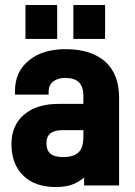

<svg xmlns="http://www.w3.org/2000/svg" viewBox="-20 -733 541 769"><path d="M209 -712.9V-577.1H82V-712.9ZM400.9 -712.9V-577.1H273.9V-712.9ZM400.9 -486.8Q457 -436.5 457 -341.8V9.8H316.9V-22Q298.3 -6.3 277.8 2.9Q248 16.1 204.1 16.1Q119.1 16.1 73.2 -29.8Q25.9 -75.7 25.9 -155.8Q25.9 -230.5 76.2 -273.9Q127 -316.9 213.9 -316.9H314V-348.1Q314 -385.7 296.1 -403.3Q278.3 -420.9 241.2 -420.9Q210.9 -420.9 191.9 -405.8Q174.8 -391.1 174.8 -367.2V-354H40V-368.2Q40 -446.3 96.2 -491.2Q150.9 -536.1 242.2 -536.1Q344.2 -536.1 400.9 -486.8ZM314 -185.1V-211.9H233.9Q198.7 -211.9 182.4 -199.2Q166 -186.5 166 -159.2Q166 -130.9 182.1 -117.4Q198.2 -104 231.9 -104Q275.9 -104 294.9 -123Q314 -142.1 314 -185.1Z"/></svg>

Font: D-DIN-PRO Heavy
Style: Bold
Weight: 900
Designer: Charles Nix
Foundry: CyberFei
Version: Version 1.000;hotconv 1.0.109;makeotfexe 2.5.65596